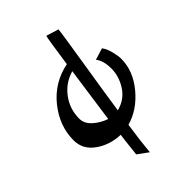

<svg xmlns="http://www.w3.org/2000/svg" viewBox="-199 -630 805 805"><g transform="rotate(-45 203.5 -227.0)"><path d="M5.9 -162.1Q5.9 -247.1 63.5 -318.6Q121.1 -390.1 211.9 -408.2Q231 -542 234.9 -553.2L290 -536.1Q290 -523.9 263.4 -359.4Q236.8 -194.8 226.1 -120.1Q276.9 -133.3 304 -175Q331.1 -216.8 331.1 -263.4Q331.1 -310.1 311 -335L362.8 -351.1Q375 -335.9 382.1 -308.1Q389.2 -280.3 389.2 -263.2Q389.2 -191.4 336.7 -128.2Q284.2 -64.9 214.8 -45.9Q202.6 34.2 196.8 99.1L149.9 64.9Q159.7 -24.9 162.1 -39.1Q100.1 -41 53 -74.5Q5.9 -107.9 5.9 -162.1ZM86.9 -210Q86.9 -180.2 113 -157Q139.2 -133.8 171.9 -123L207 -371.1Q153.8 -356 120.4 -311.5Q86.9 -267.1 86.9 -210Z"/></g></svg>

Font: Marck Script
Style: Regular
Weight: 400
Designer: Denis Masharov, Marck Fogel
Foundry: Denis Masharov
Version: Version 1.002